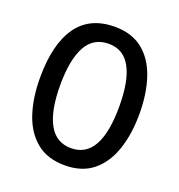

<svg xmlns="http://www.w3.org/2000/svg" viewBox="-132 -835 893 956"><g transform="rotate(20 314.5 -357.0)"><path d="M578 -358Q578 -251 550 -168Q522 -85 464 -37.5Q406 10 315 10Q223 10 164.5 -38Q106 -86 78.5 -169Q51 -252 51 -359Q51 -536 117 -630Q183 -724 316 -724Q406 -724 464 -677.5Q522 -631 550 -548Q578 -465 578 -358ZM158 -358Q158 -223 197 -152Q236 -81 315 -81Q394 -81 432.5 -151Q471 -221 471 -358Q471 -494 432.5 -564Q394 -634 316 -634Q235 -634 196.5 -563.5Q158 -493 158 -358Z"/></g></svg>

Font: Noto Sans Lao UI Cond Med
Style: Regular
Weight: 500
Width: 3
Designer: Monotype Design Team
Foundry: Monotype Imaging Inc.
Version: Version 2.000; ttfautohint (v1.8.4.7-5d5b)